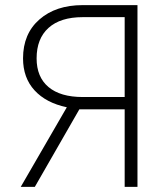

<svg xmlns="http://www.w3.org/2000/svg" viewBox="-20 -730 640 750"><path d="M517 0H467V-303H290L116 0H61L241 -311Q160 -328 115 -377Q70 -426 70 -502Q70 -598 134 -654Q198 -710 303 -710H517ZM467 -351V-663H303Q216 -663 169.5 -621Q123 -579 123 -502Q123 -429 169.5 -390Q216 -351 303 -351Z"/></svg>

Font: Geist Mono ExtraLight
Style: Regular
Weight: 200
Monospace: yes
Designer: Basement.studio, Andrés Briganti, Mateo Zaragoza
Foundry: Basement.studio, Vercel, Andrés Briganti, Guido Ferreyra, Mateo Zaragoza
Version: Version 1.500; ttfautohint (v1.8.4.7-5d5b)